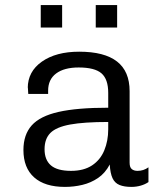

<svg xmlns="http://www.w3.org/2000/svg" viewBox="-20 -724 640 754"><path d="M235 10Q156 10 114 -27.5Q72 -65 72 -135Q72 -195 104.5 -231.5Q137 -268 210 -284.5Q283 -301 405 -301V-359Q405 -413 378.5 -436Q352 -459 289 -459Q232 -459 200.5 -435.5Q169 -412 169 -368V-355H91Q90 -374 89.5 -379.5Q89 -385 89 -384Q89 -383 89 -380Q89 -377 89 -378Q89 -443 144.5 -482Q200 -521 291 -521Q390 -521 439.5 -482.5Q489 -444 489 -366V-85Q489 -67 497.5 -60Q506 -53 520 -53Q544 -53 563 -67V-9Q550 0 532.5 5Q515 10 496 10Q468 10 449.5 2.5Q431 -5 422 -24Q413 -43 411 -78Q393 -44 365 -25Q337 -6 303.5 2Q270 10 235 10ZM259 -53Q309 -53 341.5 -74.5Q374 -96 389.5 -133.5Q405 -171 405 -216V-245Q310 -245 255.5 -235Q201 -225 178 -202Q155 -179 155 -138Q155 -96 180 -74.5Q205 -53 259 -53ZM140 -616V-704H224V-616ZM356 -616V-704H440V-616Z"/></svg>

Font: Chivo Mono Light
Style: Regular
Weight: 300
Monospace: yes
Designer: Hector Gatti
Foundry: Omnibus-Type
Version: Version 1.008